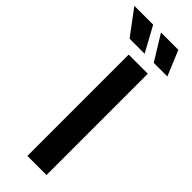

<svg xmlns="http://www.w3.org/2000/svg" viewBox="-373 -913 938 938"><g transform="rotate(45 96.0 -444.0)"><path d="M198 0H66V-700H198ZM-83 -888H47L118 -758H14ZM101 -888H221L275 -758H181Z"/></g></svg>

Font: Rootstock Sans Headline
Style: Bold
Weight: 700
Designer: Florian Karsten
Foundry: Florian Karsten
Version: Version 2.000;FEAKit 1.0